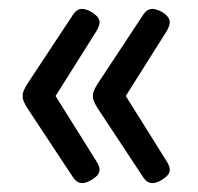

<svg xmlns="http://www.w3.org/2000/svg" viewBox="-20 -474 445 432"><path d="M323 -62Q318 -62 313 -64.5Q308 -67 303 -74L200 -230Q195 -238 192 -244.5Q189 -251 189 -258Q189 -265 192 -271.5Q195 -278 200 -286L303 -442Q308 -449 313 -451.5Q318 -454 323 -454Q329 -454 338.5 -450Q348 -446 355 -439Q362 -432 362 -424Q362 -416 355 -404L263 -258L355 -111Q362 -100 362 -92Q362 -84 355 -77.5Q348 -71 339 -66.5Q330 -62 323 -62ZM165 -62Q160 -62 155 -64.5Q150 -67 145 -74L42 -230Q37 -238 34 -244.5Q31 -251 31 -258Q31 -265 34 -271.5Q37 -278 42 -286L145 -442Q153 -454 165 -454Q171 -454 180 -450Q189 -446 196.5 -439Q204 -432 204 -424Q204 -416 197 -404L105 -258L197 -111Q204 -100 204 -92Q204 -84 197 -77.5Q190 -71 181 -66.5Q172 -62 165 -62Z"/></svg>

Font: Asap Condensed VF Beta
Style: Regular
Weight: 400
Designer: Pablo Cosgaya
Foundry: Omnibus-Type
Version: Version 1.008